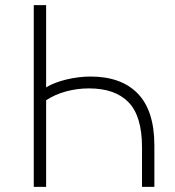

<svg xmlns="http://www.w3.org/2000/svg" viewBox="-20 -725 678 745"><path d="M111 0V-705H159V-386Q190 -405 237.5 -416.5Q285 -428 331 -428Q451 -428 515 -361.5Q579 -295 579 -160V0H531V-154Q531 -274 479 -328Q427 -382 325 -382Q280 -382 237 -370.5Q194 -359 159 -336V0Z"/></svg>

Font: Nunito Sans 7pt SemiCondensed ExtraLight
Style: Regular
Weight: 250
Width: 4
Designer: Vernon Adams
Foundry: Vernon Adams
Version: Version 3.101;gftools[0.9.27]